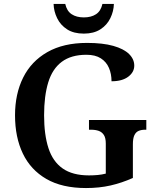

<svg xmlns="http://www.w3.org/2000/svg" viewBox="-20 -941 789 971"><path d="M415 10Q294 10 214.5 -36Q135 -82 95.5 -164.5Q56 -247 56 -358Q56 -466 97 -548.5Q138 -631 219.5 -677.5Q301 -724 420 -724Q500 -724 553 -709Q606 -694 632.5 -668Q659 -642 659 -609Q659 -576 628.5 -553Q598 -530 544 -530Q544 -567 531 -597.5Q518 -628 490 -646Q462 -664 417 -664Q340 -664 292.5 -628.5Q245 -593 224 -524.5Q203 -456 203 -358Q203 -260 225 -192Q247 -124 297 -89Q347 -54 430 -54Q453 -54 474.5 -56Q496 -58 515 -63V-215Q515 -243 505.5 -258Q496 -273 479.5 -279Q463 -285 440 -285H430V-334H720V-285H714Q695 -285 681 -279Q667 -273 659.5 -257Q652 -241 652 -211V-41Q596 -16 539 -3Q482 10 415 10ZM404 -771Q353 -771 319.5 -792.5Q286 -814 269 -849Q252 -884 251 -921H310Q318 -885 342.5 -869Q367 -853 404 -853Q441 -853 465.5 -869Q490 -885 498 -921H556Q555 -884 538 -849Q521 -814 487.5 -792.5Q454 -771 404 -771Z"/></svg>

Font: Noto Serif Hebrew SemiBold
Style: Regular
Weight: 600
Version: Version 2.003